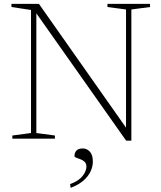

<svg xmlns="http://www.w3.org/2000/svg" viewBox="-20 -702 814 972"><path d="M137 -28.5V-651.5L38 -666.5V-682.5H177L634 -33L618 -12.5V-654L524 -666.5V-682.5H739.5V-666.5L645 -654V10H618.5L151 -653L164 -658.5V-28.5L258 -16V0H42.5V-16ZM335 230Q379.5 213.5 398.5 188.5Q417.5 163.5 417.5 141.5Q417.5 126 408.5 117.2Q399.5 108.5 387.2 104.2Q375 100 366 96.5Q357 93 357 88Q357 71 367.2 60.2Q377.5 49.5 398.5 49.5Q420 49.5 435 65.8Q450 82 450 116Q450 140.5 438.8 165.2Q427.5 190 402.8 211.8Q378 233.5 337.5 249Z"/></svg>

Font: Newsreader ExtraLight
Style: Regular
Weight: 250
Designer: Hugues Gentile
Foundry: Production Type
Version: Version 1.003